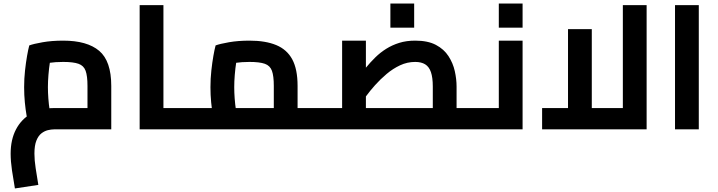

<svg xmlns="http://www.w3.org/2000/svg" viewBox="-20 -729 4048 1082"><path d="M64 333Q55 282 47.5 231Q40 180 40 137Q40 58 70 0.5Q100 -57 155 -88.5Q210 -120 285 -120Q293 -120 327.5 -120Q362 -120 410 -120Q458 -120 510.5 -120Q563 -120 607 -120L473 0V-245Q473 -301 462.5 -330Q452 -359 422.5 -369.5Q393 -380 336 -380Q293 -380 254.5 -374.5Q216 -369 192 -361L274 -442Q267 -415 261.5 -379.5Q256 -344 253 -307Q250 -270 250 -238Q250 -208 252.5 -174Q255 -140 259.5 -111.5Q264 -83 268 -67L140 -32Q135 -49 129.5 -80Q124 -111 120 -152Q116 -193 116 -238Q116 -286 121 -331.5Q126 -377 132.5 -414Q139 -451 145 -473Q169 -482 220.5 -491Q272 -500 336 -500Q471 -500 539 -442.5Q607 -385 607 -245V0Q562 0 510 0Q458 0 410 0Q362 0 328 0Q294 0 285 0Q269 0 250 4.5Q231 9 213.5 22.5Q196 36 185 63.5Q174 91 174 137Q174 174 181 219Q188 264 196 313Z M901 0V-120H1050V0ZM767 0V-700H901V0ZM1050 0V-120Q1062 -120 1066 -104Q1070 -88 1070 -60Q1070 -32 1066 -16Q1062 0 1050 0Z M1657 0V-120H1776V0ZM1050 0V-120H1657L1523 0V-245Q1523 -301 1512.5 -330Q1502 -359 1472.5 -369.5Q1443 -380 1386 -380Q1343 -380 1304.5 -374.5Q1266 -369 1242 -361L1324 -442Q1317 -415 1311.5 -379.5Q1306 -344 1303 -307Q1300 -270 1300 -238Q1300 -208 1302.5 -174Q1305 -140 1309.5 -111.5Q1314 -83 1318 -67L1190 -32Q1185 -49 1179.5 -80Q1174 -111 1170 -152Q1166 -193 1166 -238Q1166 -286 1171 -331.5Q1176 -377 1182.5 -414Q1189 -451 1195 -473Q1219 -482 1270.5 -491Q1322 -500 1386 -500Q1476 -500 1536.5 -475Q1597 -450 1627 -394.5Q1657 -339 1657 -245V0ZM1050 0Q1038 0 1034 -16Q1030 -32 1030 -60Q1030 -88 1034 -104Q1038 -120 1050 -120ZM1776 0V-120Q1788 -120 1792 -104Q1796 -88 1796 -60Q1796 -32 1792 -16Q1788 0 1776 0Z M2553 0V-120H2672V0ZM1776 0V-120H2553L2419 0V-241Q2419 -292 2408.5 -322.5Q2398 -353 2376 -366.5Q2354 -380 2320 -380Q2275 -380 2234.5 -361Q2194 -342 2158.5 -312Q2123 -282 2094 -249.5Q2065 -217 2045 -189.5Q2025 -162 2014 -148L1991 -285Q2016 -316 2041.5 -347Q2067 -378 2095 -405.5Q2123 -433 2156.5 -454Q2190 -475 2230 -487.5Q2270 -500 2320 -500Q2391 -500 2436.5 -476Q2482 -452 2507.5 -412.5Q2533 -373 2543 -328Q2553 -283 2553 -241V0ZM1908 -120V-500H2042V-120ZM1776 0Q1764 0 1760 -16Q1756 -32 1756 -60Q1756 -88 1760 -104Q1764 -120 1776 -120ZM2672 0V-120Q2684 -120 2688 -104Q2692 -88 2692 -60Q2692 -32 2688 -16Q2684 0 2672 0ZM2180 -573V-709H2314V-573Z M2672 0V-120H2855L2791 -70V-500H2925V0ZM2672 0Q2660 0 2656 -16Q2652 -32 2652 -60Q2652 -88 2656 -104Q2660 -120 2672 -120ZM2791 -573V-709H2925V-573Z M3035 0V-120H3545L3490 -60V-700H3624V0ZM3181 -120V-565H3315V-120Z M3784 0V-700H3918V0Z"/></svg>

Font: Titillium Web
Style: Bold
Weight: 700
Designer: Mohamed Gaber, Accademia di Belle Arti di Urbino
Foundry: Kief Type Foundry, Accademia di Belle Arti di Urbino
Version: Version 3.000